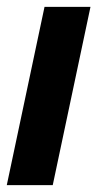

<svg xmlns="http://www.w3.org/2000/svg" viewBox="-22 -541 285 561"><path d="M-2.2 0 108.1 -521H242.4L132.1 0Z"/></svg>

Font: Red Hat Display VF
Style: Italic
Weight: 300
Italic angle: -12°
Designer: Pentagram, MCKL
Foundry: Pentagram, MCKL
Version: Version 1.023